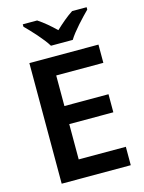

<svg xmlns="http://www.w3.org/2000/svg" viewBox="-136 -1018 826 1098"><g transform="rotate(-15 276.5 -469.0)"><path d="M234 -778H363C390 -823 452 -888 488 -924V-938H402C368 -916 333 -886 298 -853C264 -886 230 -915 195 -938H110V-924C147 -887 207 -823 234 -778ZM498 0V-109H219V-318H480V-425H219V-606H498V-714H89V0Z"/></g></svg>

Font: Noto Sans Georgian SemiBold
Style: Regular
Weight: 600
Designer: Monotype Design Team, Akaki Razmadze
Foundry: Google LLC
Version: Version 2.005